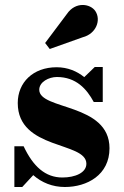

<svg xmlns="http://www.w3.org/2000/svg" viewBox="-20 -738 495 768"><path d="M311 -589C365 -603 385 -658 361.5 -693.5C341.5 -723.5 282 -733 247.5 -682L160.5 -566L179 -542ZM69 10 113 -37.5C147 -7.5 190 10 239.5 10C328 10 418 -38 418 -145C418 -326.5 137 -297 137 -379C137 -410.5 175.5 -430 207.5 -430C284.5 -430 327 -382 355 -330H391V-470H359L317 -429.5C288 -453 251 -469 206.5 -469C112 -469 51 -408 51 -326C51 -137 325.5 -173 325.5 -83C325.5 -47 280.5 -28 229.5 -28C161.5 -28 112.5 -72 74.5 -153H37.5V10Z"/></svg>

Font: Bodoni* 06
Style: Bold
Weight: 700
Version: Version 2.2